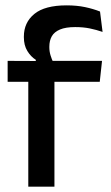

<svg xmlns="http://www.w3.org/2000/svg" viewBox="-20 -696 415 716"><path d="M228.5 -676Q266.5 -676 297.2 -669.5Q328 -663 353 -653L362.5 -577Q339 -585 314.8 -590Q290.5 -595 260.5 -595Q225 -595 203.8 -586Q182.5 -577 173.2 -560.8Q164 -544.5 164 -522V-520Q164 -504 168.5 -489.5Q173 -475 178.5 -463.5L113.5 -461.5V-473Q95 -484.5 82 -505.8Q69 -527 69 -557V-559.5Q69 -612 108 -644Q147 -676 228.5 -676ZM85.5 0V-440.5H183V0ZM8.5 -391V-469L123 -468.5L163 -469H360.5L352 -391Z"/></svg>

Font: Anek Bangla Medium Medium
Style: Regular
Weight: 500
Version: Version 1.003